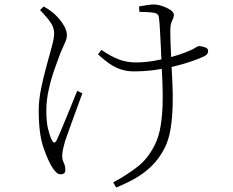

<svg xmlns="http://www.w3.org/2000/svg" viewBox="-20 -780 1040 858"><path d="M159 -735 175 -751Q190 -743 199 -736.5Q208 -730 217 -723Q226 -716 241 -699.5Q256 -683 267.5 -662.5Q279 -642 279 -622Q279 -607 269 -586Q259 -565 250 -543Q238 -512 223 -469Q208 -426 197.5 -378.5Q187 -331 187 -286Q187 -236 194.5 -205Q202 -174 211 -155Q217 -143 222.5 -143Q228 -143 234 -155Q239 -165 249.5 -190Q260 -215 273.5 -247.5Q287 -280 300.5 -313.5Q314 -347 325 -374L348 -363Q338 -336 326.5 -304Q315 -272 303.5 -241Q292 -210 283.5 -185.5Q275 -161 271 -150Q266 -133 262 -115Q258 -97 258 -83Q258 -69 261.5 -61Q265 -53 268.5 -44Q272 -35 272 -19Q272 -10 266 -5.5Q260 -1 253 -1Q240 -1 231.5 -9.5Q223 -18 216 -28Q195 -60 174 -121Q153 -182 153 -286Q153 -332 163.5 -383.5Q174 -435 187.5 -484Q201 -533 211.5 -571.5Q222 -610 222 -631Q222 -656 206.5 -679Q191 -702 159 -735ZM418 -537 433 -557Q474 -529 509.5 -515Q545 -501 588 -501Q626 -501 667.5 -508Q709 -515 746.5 -525.5Q784 -536 809 -546Q840 -558 851.5 -566Q863 -574 870 -574Q880 -574 895 -569Q910 -564 910 -553Q910 -543 904.5 -537Q899 -531 887 -526Q865 -516 833 -505Q801 -494 760.5 -484Q720 -474 673.5 -467.5Q627 -461 577 -461Q548 -461 521.5 -469.5Q495 -478 470 -495Q445 -512 418 -537ZM603 -727 601 -751Q615 -754 635.5 -757Q656 -760 667 -760Q684 -760 705 -753Q726 -746 741.5 -735.5Q757 -725 757 -714Q757 -703 749 -687Q741 -671 741 -644Q741 -630 741.5 -606.5Q742 -583 743.5 -555Q745 -527 746 -497Q748 -459 750.5 -409Q753 -359 751.5 -305.5Q750 -252 742 -202.5Q734 -153 714 -115Q691 -71 658.5 -39Q626 -7 586 16Q546 39 499 58L486 35Q549 1 595.5 -35.5Q642 -72 673 -135Q690 -170 697.5 -215.5Q705 -261 706.5 -311Q708 -361 706 -408.5Q704 -456 702 -493Q701 -525 699 -566Q697 -607 695 -643Q693 -679 691 -694Q690 -710 684.5 -715.5Q679 -721 667 -723Q656 -725 637 -726Q618 -727 603 -727Z"/></svg>

Font: Noto Serif HK
Style: Regular
Weight: 200
Designer: Ryoko NISHIZUKA 西塚涼子 (kana & ideographs); Frank Grießhammer (Latin, Greek & Cyrillic); Wenlong ZHANG 张文龙 (bopomofo); San
Foundry: Adobe
Version: Version 2.001;hotconv 1.1.0;makeotfexe 2.6.0